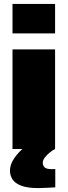

<svg xmlns="http://www.w3.org/2000/svg" viewBox="-20 -763 346 983"><path d="M44 -592V-743H262V-592ZM44 0V-510H262V0ZM176 200Q120 200 88 187.5Q56 175 43.5 154.5Q31 134 31 111Q31 80 52 48.5Q73 17 106 -10L262 0Q249 6 234.5 18Q220 30 209.5 43.5Q199 57 199 70Q199 84 208 93.5Q217 103 246 103Q248 103 252 103Q256 103 263 102V196Q246 197 221 198.5Q196 200 176 200Z"/></svg>

Font: Saira Thin Black
Style: Regular
Weight: 900
Version: Version 1.101